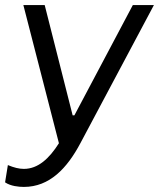

<svg xmlns="http://www.w3.org/2000/svg" viewBox="-38 -540 626 756"><path d="M56 196C157 196 226 123 279 23L568 -520H485L255 -86H248L138 -520H54L194 24C156 84 112 125 56 125C37 125 17 120 -7 110L-18 178C4 193 36 196 56 196Z"/></svg>

Font: Fixel Display 20240404
Style: Italic
Weight: 400
Italic angle: -10°
Designer: AlfaBravo + MacPaw
Foundry: Kyrylo Tkachov, Marchela Mozhyna, Serhii Makarenko, Maria Weinstein, Zakhar Kryvoshyya
Version: Version 1.211;Glyphs 3.2 (3225)